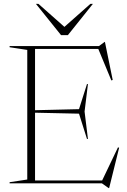

<svg xmlns="http://www.w3.org/2000/svg" viewBox="-20 -955 664 1000"><path d="M30 0V-6L122 -20V-695L30 -709V-715H495.5L524.5 -736.5H526.5L567 -538.5L560 -536L492 -700H162.5V-381L391.5 -386.5L433 -517H438L420.5 -374L438 -231.5H433L391.5 -363L162.5 -368V-15H512L594.5 -187.5L600.5 -185.5L548.5 24.5H545.5L511 0ZM464 -935 333.5 -772H298L167 -935H180L315.5 -815L451 -935Z"/></svg>

Font: Newsreader Display ExtraLight
Style: Regular
Weight: 275
Designer: Hugues Gentile
Foundry: Production Type
Version: Version 1.002